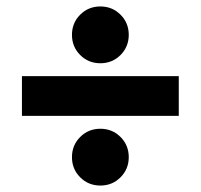

<svg xmlns="http://www.w3.org/2000/svg" viewBox="-20 -647 622 595"><path d="M228.5 -97.5Q203 -123 203 -160Q203 -197 228.5 -222.5Q254 -248 291 -248Q328 -248 353.5 -222.5Q379 -197 379 -160Q379 -123 353.5 -97.5Q328 -72 291 -72Q254 -72 228.5 -97.5ZM228.5 -476.5Q203 -502 203 -539Q203 -576 228.5 -601.5Q254 -627 291 -627Q328 -627 353.5 -601.5Q379 -576 379 -539Q379 -502 353.5 -476.5Q328 -451 291 -451Q254 -451 228.5 -476.5ZM48 -411H534V-288H48Z"/></svg>

Font: Montserrat Alternates
Style: Bold
Weight: 700
Version: Version 2.001